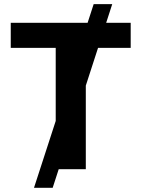

<svg xmlns="http://www.w3.org/2000/svg" viewBox="-20 -817 683 927"><path d="M432.2 -796.9H521.8L234.3 89.8H144.1ZM31.9 -707H611V-585.8H394.3V0H249V-585.8H31.9Z"/></svg>

Font: Pretendard Std Variable
Style: Regular
Weight: 400
Designer: Base glyphs from Inter by Rasmus Andersson; Hangeul glyphs from Noto Sans CJK(Source Han Sans) by Jang Soo-young and Kan
Foundry: Kil Hyung-jin
Version: Version 1.309;Glyphs 3.2 (3225)